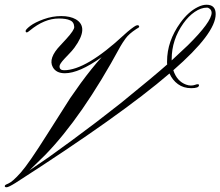

<svg xmlns="http://www.w3.org/2000/svg" viewBox="-113 -769 930 810"><path d="M779.8 -715.3Q779.3 -725.6 772.5 -731.4Q765.6 -737.3 759.8 -736.8Q734.9 -736.8 708.5 -718.8Q682.1 -700.7 660.6 -670.4Q611.3 -601.1 611.3 -519.5V-514.2L679.7 -578.1Q779.8 -677.2 779.8 -715.3ZM726.6 -409.7Q726.6 -397 693.8 -397Q661.1 -397 637.7 -414.1Q614.3 -431.2 602.1 -459Q397 -282.7 -47.9 2.9Q-77.1 21 -85 21Q-92.8 21 -92.8 16.6Q-92.8 12.2 -87.9 9.8Q-83 7.3 -78.1 5.4Q-59.6 -2.4 -25.4 -41Q8.8 -79.6 85.9 -202.1Q163.1 -324.2 183.1 -355L227.5 -418Q274.4 -481.9 315.9 -527.8Q220.7 -460 160.6 -460Q124 -460 109.9 -485.4Q88.9 -522.9 142.1 -578.1L166.5 -604.5Q201.2 -642.6 200.2 -655.3Q199.2 -676.8 181.6 -683.6Q166.5 -690.9 134.8 -690.9Q74.2 -690.9 12.7 -640.1Q3.9 -632.3 -0.5 -632.3Q-4.9 -632.8 -4.9 -638.7Q-4.9 -644.5 14.6 -659.7Q34.7 -674.8 71.3 -688Q107.9 -701.2 145.5 -701.2Q183.1 -701.2 207 -687.5Q264.2 -653.8 200.7 -567.4Q190.4 -553.7 178.7 -542L159.7 -522Q138.2 -499 138.2 -489.7Q137.7 -472.7 157.2 -472.7Q250 -472.7 412.1 -623.5L424.8 -634.8Q458 -662.6 465.8 -662.6Q473.6 -662.6 474.1 -657.7Q474.6 -653.8 470.7 -651.9Q466.8 -649.9 461.9 -646.5Q430.7 -626 417 -606.9Q403.3 -587.9 395.5 -574.2Q233.4 -274.9 76.7 -114.3L10.7 -49.8L94.7 -107.4L190.4 -176.8L293.5 -253.9L397.9 -335Q538.6 -449.2 592.3 -497.1Q591.8 -500.5 591.8 -503.4V-509.8Q591.8 -595.2 647.9 -672.9Q681.6 -719.7 721.7 -739.3Q741.2 -749 758.3 -749Q796.9 -749 796.9 -709.5Q796.9 -628.4 618.2 -472.7Q633.3 -426.3 671.9 -412.1Q682.6 -408.2 692.4 -408.2Q702.1 -408.2 710 -411.1Q716.8 -414.1 721.7 -413.6Q726.6 -413.6 726.6 -409.7Z"/></svg>

Font: PinyonScript
Style: Regular
Weight: 400
Designer: Nicole Fally
Foundry: Nicole Fally
Version: Version 1.005